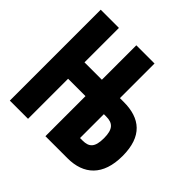

<svg xmlns="http://www.w3.org/2000/svg" viewBox="-145 -684 820 820"><g transform="rotate(45 265.0 -274.5)"><path d="M19 0H129V-242H234V0H367C465 0 527 -55 527 -173C527 -292 466 -340 367 -340H344V-549H234V-341H129V-549H19ZM344 -99V-243H358C397 -243 417 -226 417 -171C417 -115 398 -99 359 -99Z"/></g></svg>

Font: Noto Sans Mono Condensed ExtraBold
Style: Regular
Weight: 800
Width: 3
Designer: Monotype Design Team
Foundry: Monotype Imaging Inc.
Version: Version 2.014